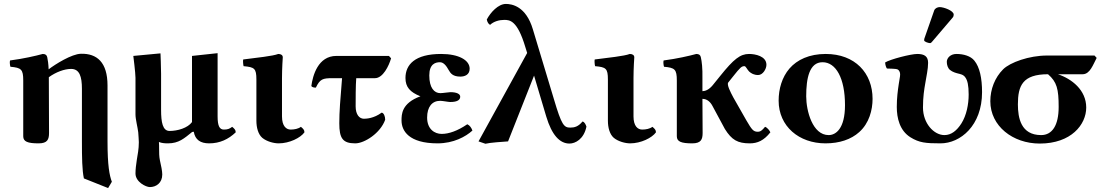

<svg xmlns="http://www.w3.org/2000/svg" viewBox="-20 -718 5608 975"><path d="M229 -43C229 -43 228 -229 228 -321V-326C264 -352 307 -368 341 -368C384 -368 396 -329 396 -267V0C396 83 397 147 406 188L529 237L548 205C536 173 526 124 526 0V-284C526 -402 472 -447 391 -445C344 -444 261 -392 227 -366C226 -393 223 -413 220 -427C218 -438 211 -444 197 -444C160 -434 100 -420 31 -411C28 -403 31 -384 33 -379C88 -374 98 -366 98 -309C98 -215 98 -26 98 -26C98 1 120 10 176 10C221 10 229 -10 229 -43Z M964 -49C971 -8 998 10 1042 10C1097 10 1140 -11 1177 -46C1177 -58 1171 -64 1159 -74C1146 -64 1136 -60 1117 -60C1095 -60 1085 -78 1085 -127V-448L955 -434V-98C933 -68 882 -53 841 -53C806 -53 798 -97 798 -160V-343C798 -375 795 -447 795 -447L657 -434C657 -434 668 -348 668 -323V-137C668 -112 679 -72 682 -46C683 -26 685 -10 685 4C685 40 679 66 675 92C671 118 668 142 668 163C668 206 721 232 741 232C773 232 804 211 804 168C804 151 798 122 792 96C788 77 788 57 788 37C788 26 788 14 787 3C801 9 817 10 833 10C888 10 915 -15 956 -48Z M1412 -127V-321C1412 -371 1416 -427 1416 -427C1416 -438 1407 -444 1393 -444C1365 -433 1284 -425 1215 -416C1213 -410 1215 -388 1217 -382C1272 -377 1282 -371 1282 -314V-105C1282 -70 1291 -36 1312 -18C1335 1 1371 10 1395 10C1450 10 1506 -18 1526 -46C1526 -58 1520 -64 1508 -74C1495 -64 1475 -60 1456 -60C1434 -60 1412 -77 1412 -127Z M1717 -321C1708 -212 1703 -150 1703 -92C1703 -16 1720 10 1784 10C1831 10 1912 -42 1936 -110C1936 -127 1929 -145 1918 -146C1879 -117 1841 -115 1828 -115C1805 -115 1786 -136 1786 -178C1786 -210 1786 -285 1789 -321H1884C1925 -321 1955 -384 1966 -422L1955 -434H1688C1595 -434 1568 -334 1561 -281C1565 -275 1574 -273 1584 -273C1605 -317 1619 -321 1668 -321Z M2149 -121C2149 -175 2174 -206 2215 -206C2228 -206 2257 -200 2266 -200C2305 -200 2317 -212 2317 -227C2317 -241 2299 -250 2267 -250C2259 -250 2229 -245 2216 -245C2185 -245 2160 -272 2160 -335C2160 -393 2191 -402 2214 -402C2233 -402 2247 -383 2258 -363C2268 -345 2280 -329 2318 -329C2338 -329 2365 -337 2365 -369C2365 -413 2309 -444 2220 -444C2086 -444 2039 -389 2039 -322C2039 -276 2062 -250 2115 -229C2019 -194 2019 -137 2019 -106C2019 -54 2056 10 2202 10C2283 10 2345 -24 2379 -55C2374 -69 2366 -81 2353 -87C2303 -53 2259 -38 2223 -38C2187 -38 2149 -62 2149 -121Z M2958 -75C2955 -84 2949 -99 2938 -101C2917 -75 2897 -70 2876 -70C2844 -70 2832 -82 2793 -214L2686 -569C2651 -687 2579 -698 2549 -698C2510 -698 2471 -655 2452 -619C2454 -606 2462 -594 2469 -592C2487 -609 2515 -617 2540 -617C2568 -617 2607 -616 2648 -478L2657 -449L2410 0L2445 12C2468 6 2533 2 2560 0L2692 -334L2754 -126C2782 -33 2822 11 2872 11C2901 11 2945 -11 2958 -75Z M3197 -127V-321C3197 -371 3201 -427 3201 -427C3201 -438 3192 -444 3178 -444C3150 -433 3069 -425 3000 -416C2998 -410 3000 -388 3002 -382C3057 -377 3067 -371 3067 -314V-105C3067 -70 3076 -36 3097 -18C3120 1 3156 10 3180 10C3235 10 3291 -18 3311 -46C3311 -58 3305 -64 3293 -74C3280 -64 3260 -60 3241 -60C3219 -60 3197 -77 3197 -127Z M3548 -43C3548 -43 3547 -131 3547 -216C3570 -216 3587 -201 3598 -180L3661 -63C3696 -7 3726 10 3788 10C3826 10 3859 -4 3892 -46C3889 -54 3876 -71 3865 -74C3850 -56 3842 -49 3828 -49C3806 -49 3798 -59 3770 -107L3704 -223C3689 -251 3670 -288 3678 -299L3702 -329C3740 -377 3746 -382 3761 -382C3767 -382 3775 -364 3784 -355C3795 -345 3809 -337 3830 -337C3854 -337 3872 -368 3872 -389C3872 -433 3815 -444 3784 -444C3739 -444 3706 -418 3637 -332L3599 -285C3580 -262 3561 -255 3547 -255C3547 -279 3547 -302 3547 -321C3548 -371 3544 -406 3539 -427C3537 -438 3530 -444 3516 -444C3479 -434 3419 -420 3350 -411C3347 -403 3350 -384 3352 -379C3407 -374 3417 -366 3417 -309C3417 -215 3417 -26 3417 -26C3417 1 3439 10 3495 10C3540 10 3548 -10 3548 -43Z M3934 -207C3934 -76 4038 10 4172 10C4243 10 4302 -10 4343 -47C4394 -92 4411 -160 4411 -216C4411 -347 4322 -444 4173 -444C4090 -444 4028 -415 3989 -370C3951 -326 3934 -266 3934 -207ZM4157 -402C4225 -402 4271 -321 4271 -184C4271 -64 4224 -32 4188 -32C4106 -32 4074 -155 4074 -229C4074 -321 4090 -402 4157 -402Z M4967 -250C4967 -321 4955 -377 4928 -410C4909 -434 4872 -444 4837 -444C4806 -444 4788 -423 4788 -404C4788 -389 4793 -372 4804 -363C4817 -352 4836 -347 4844 -345C4855 -342 4872 -340 4882 -325C4893 -310 4899 -285 4899 -238C4899 -188 4888 -132 4862 -91C4839 -55 4811 -32 4776 -32C4722 -32 4667 -92 4667 -172C4667 -226 4673 -263 4679 -297C4684 -330 4693 -366 4693 -399C4693 -432 4674 -444 4638 -444C4605 -444 4501 -417 4475 -401C4475 -391 4479 -376 4484 -370C4497 -369 4530 -370 4539 -365C4545 -362 4551 -352 4551 -341C4551 -326 4547 -316 4544 -291C4539 -258 4534 -220 4534 -175C4534 -118 4549 -55 4603 -21C4648 7 4681 10 4756 10C4857 10 4967 -80 4967 -250ZM4752 -682C4741 -682 4728 -676 4724 -665L4674 -522C4673 -519 4673 -514 4673 -513C4673 -506 4695 -499 4703 -499C4707 -499 4711 -503 4714 -507L4818 -629C4822 -634 4823 -639 4823 -644C4823 -664 4772 -682 4752 -682Z M5478 -341C5515 -341 5531 -390 5549 -424L5538 -436H5297C5206 -436 5109 -401 5074 -366C5032 -324 5009 -265 5009 -204C5009 -78 5123 11 5260 11C5419 11 5496 -85 5496 -172C5496 -261 5422 -318 5352 -341ZM5267 -32C5164 -32 5149 -120 5149 -188C5149 -283 5173 -341 5302 -341C5347 -302 5356 -266 5356 -175C5356 -81 5323 -32 5267 -32Z"/></svg>

Font: Libertinus Serif
Style: Bold
Weight: 700
Designer: Philipp H. Poll, Khaled Hosny
Foundry: Caleb Maclennan
Version: Version 7.050;RELEASE